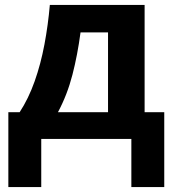

<svg xmlns="http://www.w3.org/2000/svg" viewBox="-20 -566 704 782"><path d="M569 -546V-109H649V196H515V0H148V196H14V-109H60Q96 -164 121 -234.5Q146 -305 161 -385Q176 -465 183 -546ZM420 -434H308Q296 -343 275 -261.5Q254 -180 216 -109H420Z"/></svg>

Font: Noto IKEA Latin
Style: Bold
Weight: 700
Designer: Monotype Design Team
Foundry: Monotype Imaging Inc.
Version: Version 1.0